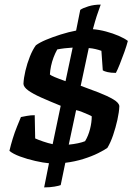

<svg xmlns="http://www.w3.org/2000/svg" viewBox="-20 -700 600 835"><path d="M193 10Q169 8 133.5 0Q98 -8 67 -19.5Q36 -31 21 -44Q27 -70 35.5 -97.5Q44 -125 54 -149.5Q64 -174 71 -191Q81 -193 97 -196Q113 -199 131 -199L133 -98Q146 -92 168 -84.5Q190 -77 209 -73L244 -240Q197 -259 160 -275.5Q123 -292 103 -306.5Q83 -321 82 -335Q83 -360 90.5 -392Q98 -424 110 -454Q122 -484 136 -503Q152 -515 180.5 -527Q209 -539 244 -550Q279 -561 311 -567L329 -657Q340 -665 364.5 -672.5Q389 -680 418 -680Q416 -673 411.5 -661.5Q407 -650 400.5 -630Q394 -610 384 -573Q411 -571 441 -563Q471 -555 496.5 -544Q522 -533 536 -522Q531 -502 521 -474Q511 -446 501 -421Q491 -396 484 -383Q462 -383 447.5 -386.5Q433 -390 427 -394L421 -479Q410 -483 395.5 -486.5Q381 -490 366 -491L331 -327Q370 -313 408.5 -298Q447 -283 472.5 -268Q498 -253 499 -238Q498 -212 490.5 -178.5Q483 -145 472 -112.5Q461 -80 447 -57Q435 -48 407 -34Q379 -20 342 -8.5Q305 3 264 8L244 105Q237 108 217 111.5Q197 115 172 115ZM279 -71Q300 -73 319 -77Q338 -81 350 -86Q364 -109 371.5 -138.5Q379 -168 379 -194Q377 -196 364.5 -201.5Q352 -207 337 -213Q322 -219 311 -221ZM296 -493Q278 -492 261 -490Q244 -488 229 -485Q220 -469 213 -450.5Q206 -432 202 -413Q198 -394 197 -376Q201 -372 217.5 -365Q234 -358 265 -347Z"/></svg>

Font: Texturina 12pt
Style: Bold Italic
Weight: 700
Italic angle: -11°
Designer: Guillermo Torres Carreño
Foundry: Omnibus-Type
Version: Version 1.002